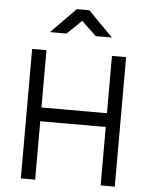

<svg xmlns="http://www.w3.org/2000/svg" viewBox="-61 -979 805 1028"><g transform="rotate(5 341.5 -464.5)"><path d="M519 0V-314H167V0H90V-696H167V-388H519V-696H595V0ZM177 -794 310 -929H377L510 -794H423L344 -869L266 -794Z"/></g></svg>

Font: TitilliumText22L Rg
Style: Regular
Weight: 400
Designer: Campivisivi
Foundry: Campivisivi
Version: 1.000